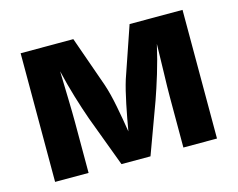

<svg xmlns="http://www.w3.org/2000/svg" viewBox="-81 -666 975 787"><g transform="rotate(-15 406.0 -273.0)"><path d="M62.5 0V-545.9H286.1L361.8 -331.1Q375.5 -290.5 386.7 -232.9Q397.9 -175.3 406.2 -122.1Q415 -174.8 426.8 -232.4Q438.5 -290 451.2 -331.1L524.9 -545.9H749.5V0H606.9V-215.3Q606.9 -254.4 608.9 -316.4Q610.8 -378.4 611.8 -438.5Q597.7 -376 580.1 -318.4Q562.5 -260.7 546.4 -215.3L467.3 0H344.2L263.7 -215.3Q247.6 -260.7 230.5 -317.1Q213.4 -373.5 199.7 -432.6Q201.2 -375 202.9 -314.2Q204.6 -253.4 204.6 -215.3V0Z"/></g></svg>

Font: Inter
Style: Bold
Weight: 700
Designer: Rasmus Andersson
Foundry: rsms
Version: Version 4.001;git-9221beed3